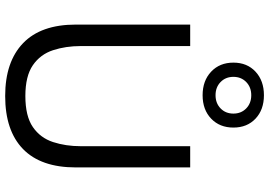

<svg xmlns="http://www.w3.org/2000/svg" viewBox="-169 -860 1040 742"><g transform="rotate(90 351.0 -489.0)"><path d="M627 -704V-262Q627 -127 556 -58Q485 11 351 11Q219 11 147 -58Q75 -127 75 -262V-704H158V-281Q158 -223 174 -174Q190 -125 232 -96Q274 -67 351 -67Q429 -67 471 -96Q513 -125 529 -174Q545 -223 545 -281V-704ZM348 -989Q404 -989 438.5 -956.5Q473 -924 473 -871Q473 -818 438.5 -785Q404 -752 348 -752Q292 -752 257 -785Q222 -818 222 -871Q222 -924 257 -956.5Q292 -989 348 -989ZM348 -940Q317 -940 297 -920.5Q277 -901 277 -871Q277 -841 297 -821.5Q317 -802 348 -802Q379 -802 399 -821.5Q419 -841 419 -871Q419 -901 399 -920.5Q379 -940 348 -940Z"/></g></svg>

Font: Prodigy Sans
Style: Regular
Weight: 400
Designer: Wei Huang
Foundry: Wei Huang
Version: Version 1.003; ttfautohint (v1.8.3)